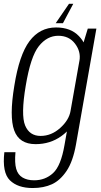

<svg xmlns="http://www.w3.org/2000/svg" viewBox="-44 -742 524 993"><path d="M125 230.5Q182 230.5 224.8 210.8Q267.5 191 300.5 141.8Q333.5 92.5 349 5L454.5 -594H410L377 -485.5L289.5 8.5Q271 116 230.5 153.2Q190 190.5 132.5 190.5Q97 190.5 72.8 176.2Q48.5 162 39.8 131.2Q31 100.5 36 45H-21.5Q-33.5 150.5 7.2 190.5Q48 230.5 125 230.5ZM140 3.5Q215.5 3.5 273.5 -38.2Q331.5 -80 340.5 -130L321 -169Q313 -121 267.2 -80Q221.5 -39 166 -39Q108.5 -39 86 -93Q63.5 -147 89 -298Q114 -449.5 156.8 -503.2Q199.5 -557 257.5 -557Q313 -557 344 -516.2Q375 -475.5 367 -428L398.5 -463.5Q407 -510.5 364.2 -555.2Q321.5 -600 246 -600Q161.5 -600 108.5 -529.2Q55.5 -458.5 30 -298Q3.5 -138.5 29.5 -67.5Q55.5 3.5 140 3.5ZM244 -622H281.5L335 -722.5H313Z"/></svg>

Font: Anybody SemiCondensed Light
Style: Italic
Weight: 300
Width: 4
Italic angle: -10°
Version: Version 1.113;gftools[0.9.25]